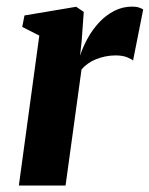

<svg xmlns="http://www.w3.org/2000/svg" viewBox="-20 -576 464 596"><path d="M38.5 0 102 -465.5 49 -492.5 56 -528 216.5 -555 240 -539 233.5 -448.5 228.5 -403Q237.5 -431 252.8 -458.2Q268 -485.5 288.5 -507.2Q309 -529 334.8 -542.2Q360.5 -555.5 390.5 -555.5Q403 -555.5 411.8 -552.5Q420.5 -549.5 424.5 -546.5L393 -388Q389.5 -392 375 -398Q360.5 -404 338.5 -404Q322.5 -404 307 -400.8Q291.5 -397.5 277.8 -392Q264 -386.5 252.5 -378.2Q241 -370 233 -360L183.5 0Z"/></svg>

Font: Merriweather 48pt ExtraBold
Style: Italic
Weight: 800
Italic angle: -7.8°
Version: Version 2.101